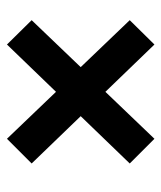

<svg xmlns="http://www.w3.org/2000/svg" viewBox="24 -606 464 552"><g transform="rotate(-90 256.0 -330.0)"><path d="M133 -118 268 -259 404 -118 474 -189 339 -330 474 -471 404 -542 268 -401 133 -542 62 -471 198 -330 62 -189Z"/></g></svg>

Font: Source Sans Pro
Style: Bold Italic
Weight: 700
Italic angle: -11°
Designer: Paul D. Hunt
Foundry: Adobe Systems Incorporated
Version: Version 3.006;hotconv 1.0.111;makeotfexe 2.5.65597